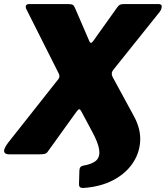

<svg xmlns="http://www.w3.org/2000/svg" viewBox="-33 -762 819 948"><path d="M380 166Q357 168 357 148L359 81Q359 59 378 56Q424 48 443 29.5Q462 11 456.5 -24Q451 -59 421 -114L368 -213Q363 -223 358 -222.5Q353 -222 345 -211L204 -15Q197 -4 186.5 -2Q176 0 161 0H12Q-9 0 -12.5 -13Q-16 -26 6 -56L247 -361Q257 -372 259.5 -379Q262 -386 258 -397L97 -717Q92 -728 95.5 -735Q99 -742 113 -742H302Q319 -742 326 -738Q333 -734 338 -721L408 -559Q415 -542 427 -559L546 -726Q554 -737 561.5 -739.5Q569 -742 585 -742H749Q767 -742 765.5 -728.5Q764 -715 756 -704L527 -418Q513 -401 523 -382L630 -185Q663 -123 659 -63Q655 -3 620 47Q585 97 524 128.5Q463 160 380 166Z"/></svg>

Font: Libre Franklin Black
Style: Italic
Weight: 900
Italic angle: -8°
Designer: Pablo Impallari, Rodrigo Fuenzalida, Nhung Nguyen
Foundry: Impallari Type
Version: Version 3.000